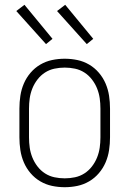

<svg xmlns="http://www.w3.org/2000/svg" viewBox="-20 -773 540 801"><path d="M250 8Q223 8 197 2.5Q171 -3 148 -16.5Q125 -30 107.5 -50.5Q90 -71 79.5 -95.5Q69 -120 65 -146.5Q61 -173 61 -200V-320Q61 -347 65 -373.5Q69 -400 79.5 -424.5Q90 -449 107.5 -469.5Q125 -490 148 -503.5Q171 -517 197 -522.5Q223 -528 250 -528Q277 -528 303 -522.5Q329 -517 352 -503.5Q375 -490 392.5 -469.5Q410 -449 420.5 -424.5Q431 -400 435 -373.5Q439 -347 439 -320V-200Q439 -173 435 -146.5Q431 -120 420.5 -95.5Q410 -71 392.5 -50.5Q375 -30 352 -16.5Q329 -3 303 2.5Q277 8 250 8ZM250 -29Q272 -29 293 -33.5Q314 -38 332 -49.5Q350 -61 363.5 -78.5Q377 -96 385 -116Q393 -136 396 -157Q399 -178 399 -200V-320Q399 -342 396 -363Q393 -384 385 -404Q377 -424 363.5 -441.5Q350 -459 332 -470.5Q314 -482 293 -486.5Q272 -491 250 -491Q228 -491 207 -486.5Q186 -482 168 -470.5Q150 -459 136.5 -441.5Q123 -424 115 -404Q107 -384 104 -363Q101 -342 101 -320V-200Q101 -178 104 -157Q107 -136 115 -116Q123 -96 136.5 -78.5Q150 -61 168 -49.5Q186 -38 207 -33.5Q228 -29 250 -29ZM342 -589 218 -727 252 -753 369 -611ZM172 -589 48 -727 82 -753 199 -611Z"/></svg>

Font: Iosevka SS04 Extralight
Style: Regular
Weight: 200
Monospace: yes
Designer: Belleve Invis
Foundry: Belleve Invis
Version: Version 19.0.0; ttfautohint (v1.8.4)